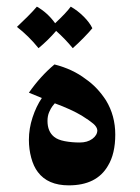

<svg xmlns="http://www.w3.org/2000/svg" viewBox="-20 -550 420 578"><path d="M305 -51Q271 8 187 8Q124 8 94 -32Q81 -49 74 -75Q67 -101 67 -129Q67 -163 78 -196.5Q89 -230 106 -255L67 -271Q102 -321 144 -356Q199 -342 238 -312Q273 -288 299 -248Q327 -202 327 -145Q327 -87 305 -51ZM145 -239Q143 -237 138 -230.5Q133 -224 128 -212.5Q123 -201 123 -186Q123 -154 143 -138Q154 -129 175 -125Q196 -121 220 -121Q243 -121 258 -132Q273 -143 273 -158Q272 -168 261 -177.5Q250 -187 226 -202Q194 -221 145 -239ZM258 -465Q250 -455 232.5 -437Q215 -419 199 -405Q176 -433 149 -457Q125 -429 96 -405Q66 -442 31 -469Q46 -483 63 -500Q80 -517 91 -530Q123 -512 146 -480Q180 -512 193 -530Q214 -518 232 -500Q250 -482 258 -465Z"/></svg>

Font: Mirza SemiBold
Style: Regular
Weight: 600
Designer: Arabic design by Kourosh Beigpour, Latin design by Eduardo Tunni, engineering by Lasse Fister
Version: Version 1.0010g